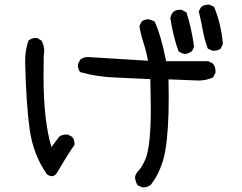

<svg xmlns="http://www.w3.org/2000/svg" viewBox="-20 -778 1040 825"><path d="M597 27H591L571 18Q562 2 560 -16Q562 -31 575.5 -45Q589 -59 604 -92Q628 -146 628 -314L626 -438Q550 -442 473 -445Q396 -448 325 -468Q315 -479 315 -497V-503L325 -522Q339 -533 357 -533L616 -517Q608 -560 596.5 -594.5Q585 -629 579 -666L589 -686Q601 -695 618 -695Q623 -695 644 -686Q671 -629 694 -515H875L895 -505Q906 -491 906 -472V-466L896 -446Q868 -432 833 -432L704 -437L705 -360Q705 -214 690 -129.5Q675 -45 628 16Q614 27 597 27ZM202 -21Q193 -21 182 -29Q123 -112 107.5 -222Q92 -332 88 -515Q88 -562 102 -603Q115 -615 134 -615H139L158 -604Q170 -584 170 -559Q170 -550 168 -540L167 -451Q167 -260 201 -146L234 -190Q246 -200 265 -200H271L290 -190Q300 -179 300 -161V-155Q276 -123 227 -39Q217 -21 202 -21ZM775 -546Q760 -548 747 -558Q725 -618 712 -699Q717 -736 753 -736H760L781 -725Q803 -658 814 -577L805 -558Q791 -548 775 -546ZM899 -560H893L873 -569Q859 -606 851.5 -647.5Q844 -689 834 -729L844 -748Q857 -758 875 -758H881L900 -748Q929 -680 938 -589L928 -569Q916 -560 899 -560Z"/></svg>

Font: Xiaolai Mono SC
Style: Regular
Weight: 400
Monospace: yes
Designer: LXGW / Nozomi Seto
Version: Version 3.113;September 30, 2024